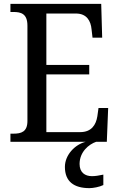

<svg xmlns="http://www.w3.org/2000/svg" viewBox="-20 -734 618 994"><path d="M34 0H424C368 14 316 68 316 130C316 206 363 240 443 240C462 240 495 234 515 224V170C492 175 473 178 456 178C420 178 392 159 392 115C392 52 440 13 478 0H533L540 -175H490L484 -132C477 -88 454 -50 395 -50H220V-349H442V-398H220V-664H373C429 -664 450 -626 454 -582L459 -539H509L504 -714H34V-672H49C89 -672 122 -663 122 -601V-108C122 -51 90 -42 49 -42H34Z"/></svg>

Font: Noto Serif Ethiopic SmCn
Style: Regular
Weight: 400
Width: 4
Designer: Monotype Design Team
Foundry: Monotype Imaging Inc.
Version: Version 2.102